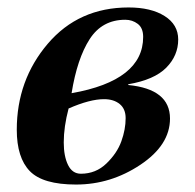

<svg xmlns="http://www.w3.org/2000/svg" viewBox="-20 -482 522 515"><path d="M324 -256V-254Q436 -243 436 -164Q436 -93 356.5 -40Q277 13 184 13Q95 13 60 -23Q25 -59 25 -134Q25 -267 108 -364.5Q191 -462 325 -462Q385 -462 421.5 -439Q458 -416 458 -376Q458 -333 426 -300.5Q394 -268 324 -256ZM364 -383Q364 -407 349.5 -418Q335 -429 316 -429Q254 -429 220.5 -377Q187 -325 172 -232Q364 -266 364 -383ZM317 -165Q317 -190 301 -203Q285 -216 259 -216Q221 -216 164 -191Q151 -142 151 -100Q151 -63 162.5 -39.5Q174 -16 197 -16Q237 -16 265.5 -43.5Q294 -71 305.5 -103Q317 -135 317 -165Z"/></svg>

Font: STIX
Style: Bold Italic
Weight: 700
Italic angle: -16.33°
Designer: MicroPress Inc., with final additions and corrections provided by Coen Hoffman, Elsevier (retired)
Version: Version 1.1.1